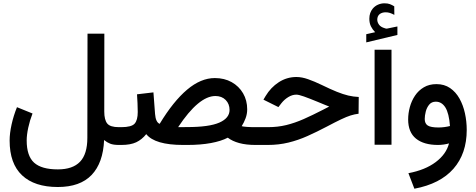

<svg xmlns="http://www.w3.org/2000/svg" viewBox="-20 -875 2875 1159"><path d="M176.3 -189.9Q160.2 -148.9 150.6 -104.7Q141.1 -60.5 141.1 -27.3Q141.1 66.4 185.8 106.9Q230.5 147.5 329.6 147.5Q418.9 147.5 463.1 101.3Q507.3 55.2 507.3 -43L508.3 -671.9H609.9L609.4 -201.7Q609.4 -151.9 627.2 -129.6Q645 -107.4 697.3 -107.4H712.4V0H698.2Q664.6 0 645.3 -7.6Q626 -15.1 608.4 -29.8Q602.5 108.4 533 181.2Q463.4 253.9 329.1 253.9Q188.5 253.9 113.3 183.3Q38.1 112.8 38.1 -26.9Q38.1 -70.3 50 -124Q62 -177.7 82.5 -228Z M943.8 -127.4Q1026.4 -263.7 1109.4 -333.7Q1192.4 -403.8 1276.9 -403.8Q1334.5 -403.8 1378.4 -379.2Q1422.4 -354.5 1447.3 -311.8Q1472.2 -269 1472.2 -214.8Q1472.2 -187 1462.4 -160.9Q1452.6 -134.8 1439 -113.3Q1447.8 -110.8 1468.8 -109.1Q1489.7 -107.4 1522.5 -107.4H1537.1V0H1522.5Q1465.3 0 1423.8 -11.5Q1382.3 -22.9 1355 -43.9Q1314.9 -22.9 1253.2 -11.5Q1191.4 0 1110.8 0H1085.9Q914.6 0 862.8 -65.4Q836.4 -32.2 802 -16.1Q767.6 0 712.4 0H692.9V-107.4H711.9Q773.9 -107.4 792.7 -128.7Q811.5 -149.9 811.5 -198.7Q811.5 -223.6 810.1 -252.2Q808.6 -280.8 807.1 -305.7L906.2 -317.4L916 -187Q919.9 -137.2 943.8 -127.4ZM1108.9 -107.9Q1242.7 -107.9 1304.2 -135Q1365.7 -162.1 1365.7 -211.4Q1365.7 -247.6 1342.3 -271.5Q1318.8 -295.4 1280.3 -295.4Q1179.7 -295.4 1055.2 -107.4Z M1517.6 0V-107.4H1597.2Q1656.7 -107.4 1708.3 -120.1Q1759.8 -132.8 1813 -156.2Q1866.2 -179.7 1930.7 -212.9L1967.3 -231.9Q1957.5 -234.9 1944.1 -241Q1930.7 -247.1 1896.5 -260.7Q1846.7 -281.2 1814.9 -292.5Q1783.2 -303.7 1769 -303.7Q1744.1 -303.7 1720 -288.8Q1695.8 -273.9 1678.7 -252L1660.6 -228.5L1570.3 -273.4L1583 -294.9Q1614.3 -347.2 1662.8 -378.7Q1711.4 -410.2 1769.5 -410.2Q1802.2 -410.2 1840.3 -396.7Q1878.4 -383.3 1921.9 -362.3Q1975.1 -336.4 2013.2 -321Q2051.3 -305.7 2082.3 -298.3Q2113.3 -291 2145.5 -289.6L2144.5 -188.5Q2120.1 -185.5 2096.2 -178Q2072.3 -170.4 2038.8 -154.5Q2005.4 -138.7 1952.1 -110.4Q1892.6 -79.1 1836.4 -54Q1780.3 -28.8 1721.4 -14.4Q1662.6 0 1595.7 0Z M2244.6 -680.7Q2229 -696.3 2219.2 -715.8Q2209.5 -735.4 2209.5 -761.7Q2209.5 -780.8 2214.8 -795.9Q2220.2 -811 2229.5 -822.3Q2242.7 -838.4 2261.5 -846.7Q2280.3 -855 2300.3 -855Q2320.8 -855 2333.5 -850.1Q2346.2 -845.2 2359.9 -836.9L2360.4 -785.2Q2345.7 -793 2333.7 -796.9Q2321.8 -800.8 2307.1 -800.8Q2298.3 -800.8 2288.3 -798.1Q2278.3 -795.4 2270.5 -788.6Q2257.3 -776.9 2257.3 -755.4Q2257.8 -739.7 2268.3 -725.6Q2278.8 -711.4 2302.7 -704.6Q2305.2 -704.1 2307.6 -703.1Q2310.1 -702.1 2313 -702.1Q2315.4 -702.1 2317.4 -702.6L2378.9 -715.3V-664.1L2190.9 -619.1V-668.5ZM2241.2 -574.9H2343.3V-1.4H2241.2Z M2690.4 -9.3Q2675.8 -4.9 2657 -2.4Q2638.2 0 2624.5 0Q2538.1 0 2491 -38.3Q2443.8 -76.7 2443.8 -154.3Q2443.8 -191.4 2454.1 -229Q2464.4 -266.6 2485.4 -297.9Q2506.3 -329.1 2538.6 -348.1Q2570.8 -367.2 2614.7 -367.2Q2662.1 -367.2 2696.8 -343.5Q2731.4 -319.8 2753.7 -280Q2775.9 -240.2 2786.6 -191.2Q2797.4 -142.1 2797.4 -90.8Q2797.4 52.2 2717.3 143.6Q2637.2 234.9 2481.4 264.2L2445.3 170.4Q2546.4 151.4 2610.1 103.5Q2673.8 55.7 2690.4 -9.3ZM2696.3 -114.3Q2690.4 -191.4 2668.5 -226.3Q2646.5 -261.2 2610.8 -261.2Q2585.4 -261.2 2570.8 -243.4Q2556.2 -225.6 2550 -201.2Q2543.9 -176.8 2543.9 -156.7Q2543.9 -128.9 2562.3 -117.2Q2580.6 -105.5 2627 -105.5Q2643.6 -105.5 2661.4 -107.7Q2679.2 -109.9 2696.3 -114.3Z"/></svg>

Font: Vazir Medium FD-WOL-UI
Style: Medium-FD-WOL-UI
Weight: 500
Designer: Saber Rastikerdar
Foundry: Saber Rastikerdar
Version: Version 30.0.0